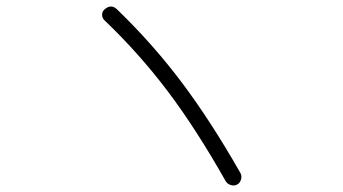

<svg xmlns="http://www.w3.org/2000/svg" viewBox="-20 -658 1040 583"><path d="M665 -108.4Q576.2 -265.6 489.3 -380.9Q402.3 -496.1 296.9 -596.7Q290 -603.5 290 -613.3Q290 -623 297.9 -629.9Q317.4 -646.5 335 -629.9Q442.4 -526.4 530.8 -409.2Q619.1 -292 710 -132.8Q714.8 -124 711.9 -113.3Q709 -102.5 700.2 -97.7Q691.4 -92.8 680.7 -96.2Q669.9 -99.6 665 -108.4Z"/></svg>

Font: Rounded-X Mgen+ 1m light
Style: Regular
Weight: 200
Designer: [Source Han Sans]
Ryoko NISHIZUKA  (kana & ideographs); Paul D. Hunt (Latin, Greek & Cyrillic); Wenlong ZHANG  (bopomofo
Version: Version 1.059.20150602